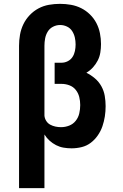

<svg xmlns="http://www.w3.org/2000/svg" viewBox="-20 -763 640 998"><path d="M79 215V-525Q79 -554 84 -582.5Q89 -611 101.5 -637Q114 -663 134.5 -684.5Q155 -706 180.5 -719.5Q206 -733 234.5 -738Q263 -743 292 -743Q321 -743 349 -738Q377 -733 402 -720.5Q427 -708 447.5 -688Q468 -668 481 -643Q494 -618 499.5 -590Q505 -562 505 -534Q505 -512 501.5 -490Q498 -468 488 -448.5Q478 -429 463 -412.5Q448 -396 429 -385Q453 -373 473.5 -355.5Q494 -338 507 -314.5Q520 -291 524.5 -264.5Q529 -238 529 -211Q529 -184 525 -158Q521 -132 512.5 -107Q504 -82 488.5 -59.5Q473 -37 452 -21Q431 -5 405 1.5Q379 8 352 8Q331 8 310.5 4.5Q290 1 271.5 -8.5Q253 -18 237.5 -32Q222 -46 211 -64V215ZM297 -102Q319 -102 339.5 -110Q360 -118 373.5 -135Q387 -152 392 -173.5Q397 -195 397 -217Q397 -238 392 -258.5Q387 -279 374 -295.5Q361 -312 341 -319.5Q321 -327 300 -327H264V-437H300Q317 -437 332.5 -445Q348 -453 357 -467Q366 -481 369.5 -498Q373 -515 373 -532Q373 -550 369 -568Q365 -586 355 -601.5Q345 -617 328 -625Q311 -633 293 -633H292Q273 -633 255.5 -624Q238 -615 228 -598.5Q218 -582 214.5 -563Q211 -544 211 -525V-166V-162Q212 -148 220 -135Q228 -122 241 -115Q254 -108 268.5 -105Q283 -102 297 -102Z"/></svg>

Font: Iosevka SS04 XBd Ex
Style: Regular
Weight: 800
Width: 7
Monospace: yes
Designer: Belleve Invis
Foundry: Belleve Invis
Version: Version 19.0.0; ttfautohint (v1.8.4)